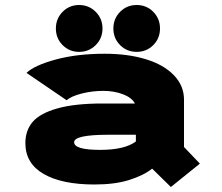

<svg xmlns="http://www.w3.org/2000/svg" viewBox="-20 -727 890 768"><path d="M362.8 -546.5Q335.5 -519.5 296.5 -519.5Q257.5 -519.5 230.5 -546.5Q203.5 -573.5 203.5 -613Q203.5 -652.5 230.5 -679.8Q257.5 -707 296.5 -707Q335.5 -707 362.8 -679.8Q390 -652.5 390 -613Q390 -573.5 362.8 -546.5ZM526.5 -519.5Q487.5 -519.5 460.5 -546.5Q433.5 -573.5 433.5 -613Q433.5 -652.5 460.5 -679.8Q487.5 -707 526.5 -707Q566 -707 593 -679.8Q620 -652.5 620 -613Q620 -573.5 593 -546.5Q566 -519.5 526.5 -519.5ZM399.5 -512Q491.5 -512 563 -490.2Q634.5 -468.5 675.2 -426.5Q716 -384.5 716 -328.5V-139L779.5 -72.5L663.5 21L588.5 -52.5Q555 -25.5 497.2 -7.2Q439.5 11 358 11Q227.5 11 154.5 -31.2Q81.5 -73.5 81.5 -154.5Q81.5 -205.5 111 -239.8Q140.5 -274 210 -293.5Q279.5 -313 389.5 -313H519.5Q508.5 -335.5 473 -349.5Q437.5 -363.5 393.5 -363.5Q348.5 -363.5 306.5 -352.8Q264.5 -342 246.5 -326L86 -435.5Q117.5 -465.5 202.5 -488.8Q287.5 -512 399.5 -512ZM380.5 -127.5Q478.5 -127.5 523.5 -161V-188H413.5Q276.5 -188 276.5 -158Q276.5 -127.5 380.5 -127.5Z"/></svg>

Font: League Mono Wide ExtraBold
Style: Regular
Weight: 800
Width: 8
Designer: Tyler Finck
Foundry: The League of Moveable Type / Tyler Finck
Version: Version 2.210